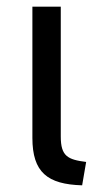

<svg xmlns="http://www.w3.org/2000/svg" viewBox="-20 -542 300 575"><path d="M238 -57 226 13C122 10 77 -26 77 -129V-522H162V-133C162 -74 183 -64 238 -57Z"/></svg>

Font: Repo Regular
Style: Regular
Weight: 400
Designer: Stefan Peev
Foundry: Context Ltd
Version: Version 1.502